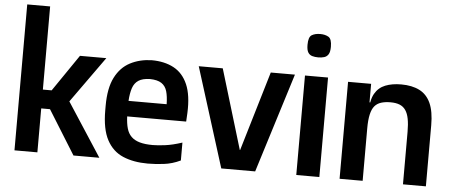

<svg xmlns="http://www.w3.org/2000/svg" viewBox="-57 -1070 2865 1219"><g transform="rotate(5 1375.0 -460.0)"><path d="M70 0V-930H216V-400H272L432 -634H600L390 -340L611 0H446L272 -280H216V0Z M920 10Q829 10 762 -18.5Q695 -47 658.5 -115.5Q622 -184 622 -304V-332Q622 -445 656.5 -513Q691 -581 751.5 -612.5Q812 -644 888 -646Q970 -646 1029 -614.5Q1088 -583 1118 -514Q1148 -445 1143 -332L1140 -277H764Q766 -232 775 -200.5Q784 -169 804.5 -149Q825 -129 858.5 -119.5Q892 -110 941 -110Q973 -110 1020 -116Q1067 -122 1128 -142V-28Q1076 -3 1021.5 3.5Q967 10 920 10ZM764 -376H1007Q1006 -426 996.5 -458.5Q987 -491 961.5 -508Q936 -525 888 -526Q841 -525 815 -508Q789 -491 778 -458Q767 -425 764 -376Z M1388 0 1189 -634H1342L1495 -127H1497L1648 -634H1802L1604 0Z M1866 0V-634H2013V0ZM1939 -756Q1918 -756 1901 -761Q1884 -766 1874.5 -781.5Q1865 -797 1865 -830Q1865 -880 1886.5 -892.5Q1908 -905 1940 -905Q1971 -905 1992.5 -892.5Q2014 -880 2014 -830Q2014 -797 2004 -781.5Q1994 -766 1977 -761Q1960 -756 1939 -756Z M2289 -334V-442Q2289 -515 2312.5 -556Q2336 -597 2379 -614Q2422 -631 2480 -631Q2549 -631 2596.5 -607Q2644 -583 2668 -530Q2692 -477 2692 -389L2546 -334Q2546 -383 2539.5 -417Q2533 -451 2518.5 -472Q2504 -493 2480.5 -502.5Q2457 -512 2422 -512Q2388 -512 2362.5 -504Q2337 -496 2321 -477Q2305 -458 2297 -423Q2289 -388 2289 -334ZM2142 0V-618H2289V-442V0ZM2291 -436 2256 -461V-500H2302ZM2546 0V-422L2692 -389V0Z"/></g></svg>

Font: Matangi Black
Style: Regular
Weight: 900
Designer: Prashant Pant
Foundry: The Graphic Ant
Version: Version 3.002